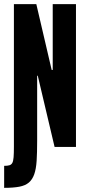

<svg xmlns="http://www.w3.org/2000/svg" viewBox="-34 -708 419 925"><path d="M-14 197V91Q3 91 12 88Q21 85 25.5 76.5Q30 68 31.5 49.5Q33 31 33 -1V-688H141L215 -371H220V-688H332V0H229L148 -343H145V-29Q145 27 142.5 66.5Q140 106 131 131.5Q122 157 105 171.5Q88 186 59 191.5Q30 197 -14 197Z"/></svg>

Font: Saira UltraCondensed ExtraBold
Style: Regular
Weight: 800
Width: 1
Designer: Hector Gatti with collaboration of the Omnibus-Type team
Foundry: Omnibus-Type
Version: Version 1.101